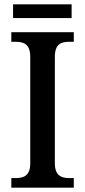

<svg xmlns="http://www.w3.org/2000/svg" viewBox="-20 -862 391 882"><path d="M40 -779H309V-842H40ZM32 0H319V-44H298C261 -44 232 -56 232 -112V-601C232 -659 260 -670 298 -670H319V-714H32V-670H53C89 -670 119 -659 119 -601V-112C119 -55 89 -44 53 -44H32Z"/></svg>

Font: Noto Serif Ethiopic SemiCondensed Medium
Style: Regular
Weight: 500
Width: 4
Designer: Monotype Design Team
Foundry: Monotype Imaging Inc.
Version: Version 2.102